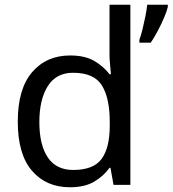

<svg xmlns="http://www.w3.org/2000/svg" viewBox="-20 -780 728 810"><path d="M275 10Q175 10 115 -59.5Q55 -129 55 -267Q55 -405 115.5 -475.5Q176 -546 276 -546Q338 -546 377.5 -523Q417 -500 442 -467H448Q447 -480 444.5 -505.5Q442 -531 442 -546V-760H530V0H459L446 -72H442Q418 -38 378 -14Q338 10 275 10ZM289 -63Q374 -63 408.5 -109.5Q443 -156 443 -250V-266Q443 -366 410 -419.5Q377 -473 288 -473Q217 -473 181.5 -416.5Q146 -360 146 -265Q146 -169 181.5 -116Q217 -63 289 -63ZM688 -751Q684 -733 672.5 -706Q661 -679 646 -650.5Q631 -622 616 -600H568V-612Q575 -631 581.5 -657.5Q588 -684 593.5 -711.5Q599 -739 601 -760H688Z"/></svg>

Font: Noto Sans Tagalog
Style: Regular
Weight: 400
Designer: Monotype Design Team
Foundry: Monotype Imaging Inc.
Version: Version 2.001; ttfautohint (v1.8.4.7-5d5b)